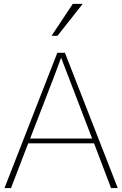

<svg xmlns="http://www.w3.org/2000/svg" viewBox="-20 -960 623 980"><path d="M133.8 -252.9H450.2L331.1 -563.5Q324.2 -582 311 -615.7Q297.9 -649.4 293 -663.1H291Q261.7 -585 253.9 -563.5ZM2.9 0 272.5 -690.4H311.5L581.1 0H546.9L460 -228.5H124L36.1 0ZM243.2 -777.3 351.6 -940.4H402.3L273.4 -777.3Z"/></svg>

Font: Gothic A1 Thin
Style: Regular
Weight: 250
Designer: HanYang I&C Co.,Ltd.
Foundry: HanYang I&C Co.,Ltd.
Version: Version 2.50